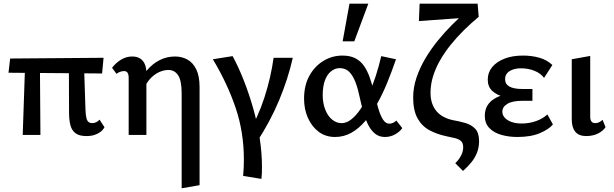

<svg xmlns="http://www.w3.org/2000/svg" viewBox="-20 -731 3327 1040"><path d="M103 0 117 -410H196L199 0ZM26 -337 35 -414 541 -418 533 -333ZM354 -121 353 -410H434L443 -137Q444 -108 448 -92Q452 -76 460 -70Q468 -64 480 -64Q490 -64 501 -69Q512 -74 519 -83L546 -42Q538 -27 524 -16.5Q510 -6 491.5 0Q473 6 448 6Q410 6 389.5 -9Q369 -24 361.5 -52.5Q354 -81 354 -121Z M964 289V-224Q964 -294 945 -323Q926 -352 892 -352Q866 -352 839 -339Q812 -326 789.5 -300Q767 -274 754 -234L714 -251Q741 -309 773.5 -347.5Q806 -386 845 -405.5Q884 -425 928 -425Q965 -425 995 -408.5Q1025 -392 1043 -355.5Q1061 -319 1061 -259V272ZM677 0V-310Q677 -319 675 -327.5Q673 -336 667.5 -341Q662 -346 653 -346Q641 -346 630.5 -342Q620 -338 611 -331L587 -364Q608 -391 636 -408Q664 -425 696 -425Q723 -425 740 -413.5Q757 -402 765 -382Q773 -362 773 -334V0Z M1396 238 1297 222Q1299 200 1300 178Q1301 156 1301 134Q1301 -15 1256.5 -146.5Q1212 -278 1133 -410L1240 -427Q1272 -368 1300.5 -295.5Q1329 -223 1351.5 -144Q1374 -65 1386.5 16Q1399 97 1399 174Q1399 190 1398.5 206Q1398 222 1396 238ZM1462 -418H1566Q1540 -303 1492 -188Q1444 -73 1370 40L1317 9Q1378 -97 1412.5 -203.5Q1447 -310 1462 -418Z M1795 11Q1744 11 1706.5 -17Q1669 -45 1648 -92Q1627 -139 1627 -197Q1627 -268 1655.5 -320Q1684 -372 1731.5 -401Q1779 -430 1835 -430Q1878 -430 1906.5 -414.5Q1935 -399 1953 -372Q1971 -345 1983 -310.5Q1995 -276 2004 -239Q2017 -186 2028.5 -146Q2040 -106 2054.5 -83.5Q2069 -61 2089 -61Q2098 -61 2108.5 -65.5Q2119 -70 2127 -78L2159 -37Q2147 -19 2121.5 -4Q2096 11 2065 11Q2032 11 2009 -9Q1986 -29 1971 -61.5Q1956 -94 1946 -131.5Q1936 -169 1928 -206Q1919 -250 1905.5 -285.5Q1892 -321 1872 -341.5Q1852 -362 1820 -362Q1795 -362 1773.5 -345Q1752 -328 1740 -295.5Q1728 -263 1728 -216Q1728 -173 1741.5 -138Q1755 -103 1778.5 -83.5Q1802 -64 1831 -64Q1857 -64 1883 -84.5Q1909 -105 1933 -140.5Q1957 -176 1978 -222.5Q1999 -269 2016 -321.5Q2033 -374 2045 -427L2125 -410Q2103 -346 2078 -284.5Q2053 -223 2023 -169.5Q1993 -116 1958 -75Q1923 -34 1882.5 -11.5Q1842 11 1795 11ZM1836 -507 1873 -711H1975L1899 -507Z M2488 195 2446 153Q2466 134 2477.5 111.5Q2489 89 2489 67Q2489 43 2476.5 32.5Q2464 22 2443.5 17Q2423 12 2398 7Q2346 -4 2305.5 -26Q2265 -48 2241.5 -90.5Q2218 -133 2218 -203Q2218 -257 2236 -310.5Q2254 -364 2284 -414.5Q2314 -465 2351.5 -511Q2389 -557 2429.5 -597.5Q2470 -638 2507 -669L2573 -640Q2531 -605 2492.5 -567Q2454 -529 2421 -488Q2388 -447 2363.5 -404Q2339 -361 2325.5 -317Q2312 -273 2312 -228Q2312 -188 2326 -157.5Q2340 -127 2367.5 -107.5Q2395 -88 2434 -80Q2469 -74 2501.5 -64.5Q2534 -55 2554.5 -33Q2575 -11 2575 34Q2575 66 2564.5 94Q2554 122 2534.5 146.5Q2515 171 2488 195ZM2249 -617 2253 -711H2567L2573 -640Z M2782 11Q2736 11 2695.5 -0.5Q2655 -12 2630.5 -37.5Q2606 -63 2606 -104Q2606 -164 2657.5 -196Q2709 -228 2798 -228V-196Q2750 -196 2710.5 -206Q2671 -216 2646.5 -238.5Q2622 -261 2622 -300Q2622 -338 2645.5 -367Q2669 -396 2712 -413Q2755 -430 2813 -430Q2860 -430 2901 -418.5Q2942 -407 2972 -379L2927 -309Q2909 -334 2875 -347.5Q2841 -361 2803 -361Q2777 -361 2757.5 -354Q2738 -347 2727 -334.5Q2716 -322 2716 -302Q2716 -275 2739.5 -262Q2763 -249 2810 -249H2864V-185H2810Q2755 -185 2728 -168.5Q2701 -152 2701 -126Q2701 -108 2714 -93.5Q2727 -79 2750.5 -70.5Q2774 -62 2806 -62Q2847 -62 2883.5 -75Q2920 -88 2945 -111L2975 -57Q2955 -32 2906 -10.5Q2857 11 2782 11Z M3155 6Q3116 6 3096.5 -17Q3077 -40 3077 -84V-410L3177 -428V-100Q3177 -82 3183.5 -73Q3190 -64 3205 -64Q3215 -64 3225.5 -69Q3236 -74 3244 -82L3260 -42Q3246 -21 3218.5 -7.5Q3191 6 3155 6Z"/></svg>

Font: Ysabeau SemiBold
Style: Regular
Weight: 600
Designer: Christian Thalmann (Catharsis Fonts)
Version: Version 2.000;gftools[0.9.27.dev2+g8671c4b]